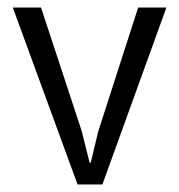

<svg xmlns="http://www.w3.org/2000/svg" viewBox="-20 -490 475 510"><path d="M347 -470H422L252 0H186L14 -470H89L197 -142L218 -58H221L241 -141Z"/></svg>

Font: Mukta Light
Style: Regular
Weight: 300
Designer: Girish Dalvi and Yashodeep Gholap
Foundry: Ek Type
Version: Version 2.538;PS 1.002;hotconv 16.6.51;makeotf.lib2.5.65220;